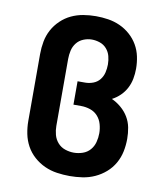

<svg xmlns="http://www.w3.org/2000/svg" viewBox="-84 -813 768 890"><g transform="rotate(10 300.0 -367.5)"><path d="M304 8Q274 8 243.5 3.5Q213 -1 185.5 -13.5Q158 -26 135 -46.5Q112 -67 97.5 -93.5Q83 -120 77 -150Q71 -180 71 -210V-525Q71 -555 76.5 -584.5Q82 -614 96 -640Q110 -666 132 -687Q154 -708 180.5 -720.5Q207 -733 236.5 -738Q266 -743 296 -743Q325 -743 354 -738.5Q383 -734 409.5 -722Q436 -710 458 -690.5Q480 -671 494.5 -646Q509 -621 515 -592.5Q521 -564 521 -535Q521 -511 516.5 -487.5Q512 -464 501 -443Q490 -422 473 -405.5Q456 -389 435 -378Q459 -367 479.5 -349.5Q500 -332 513.5 -309.5Q527 -287 532 -261Q537 -235 537 -208Q537 -178 531 -148.5Q525 -119 510 -92.5Q495 -66 472 -46Q449 -26 421.5 -13.5Q394 -1 364 3.5Q334 8 304 8ZM304 -102Q325 -102 345.5 -109Q366 -116 380 -132Q394 -148 399.5 -169Q405 -190 405 -211Q405 -232 399 -253.5Q393 -275 378.5 -291Q364 -307 343 -314Q322 -321 300 -321H264V-431H300Q319 -431 337.5 -438Q356 -445 368 -460Q380 -475 384.5 -494Q389 -513 389 -532Q389 -552 384 -571Q379 -590 366 -605Q353 -620 334 -626.5Q315 -633 296 -633Q276 -633 256.5 -625Q237 -617 224.5 -601Q212 -585 207.5 -565Q203 -545 203 -525V-210Q203 -189 208.5 -168.5Q214 -148 228 -132Q242 -116 262.5 -109Q283 -102 304 -102Z"/></g></svg>

Font: Iosevka Extrabold Extended
Style: Regular
Weight: 800
Width: 7
Monospace: yes
Designer: Belleve Invis
Foundry: Belleve Invis
Version: Version 32.5.0; ttfautohint (v1.8.4)